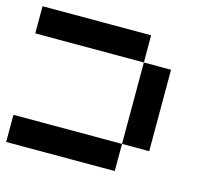

<svg xmlns="http://www.w3.org/2000/svg" viewBox="-85 -657 837 759"><g transform="rotate(15 333.5 -278.0)"><path d="M444.4 -111.1V-444.4H555.6V-111.1ZM0 -444.4V-555.6H444.4V-444.4ZM0 0V-111.1H444.4V0Z"/></g></svg>

Font: Pixeloid Mono
Style: Regular
Weight: 400
Monospace: yes
Designer: GGBotNet
Foundry: GGBotNet
Version: 0.5